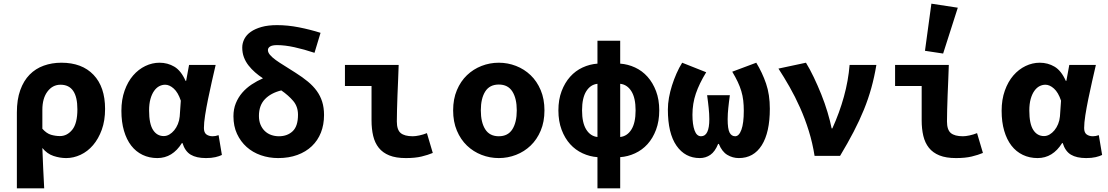

<svg xmlns="http://www.w3.org/2000/svg" viewBox="-20 -850 6040 1047"><path d="M72 177V-237Q72 -307 90.5 -358.5Q109 -410 141.5 -443Q174 -476 218.5 -492Q263 -508 315 -508Q427 -508 490 -442Q553 -376 553 -256Q553 -192 535 -142.5Q517 -93 487.5 -58.5Q458 -24 419.5 -6Q381 12 341 12Q307 12 272 0.5Q237 -11 211 -43Q213 14 215.5 68Q218 122 221 177ZM307 -108Q346 -108 374 -142.5Q402 -177 402 -254Q402 -388 310 -388Q267 -388 239 -351Q211 -314 211 -251V-148Q234 -122 258.5 -115Q283 -108 307 -108Z M838 12Q794 12 757.5 -5.5Q721 -23 695.5 -56Q670 -89 656 -137Q642 -185 642 -246Q642 -307 659.5 -356Q677 -405 706 -438.5Q735 -472 772.5 -490Q810 -508 850 -508Q894 -508 930.5 -486.5Q967 -465 992 -409H995L1011 -496H1156Q1146 -453 1135 -404.5Q1124 -356 1114.5 -309.5Q1105 -263 1098.5 -221.5Q1092 -180 1092 -152Q1092 -127 1105.5 -117Q1119 -107 1140 -107Q1155 -107 1172 -113L1190 -5Q1176 2 1154.5 7Q1133 12 1103 12Q1051 12 1020 -6.5Q989 -25 975 -70H972Q921 12 838 12ZM873 -108Q889 -108 903.5 -116.5Q918 -125 930 -139.5Q942 -154 950 -173.5Q958 -193 960 -215L966 -301Q951 -346 927.5 -367Q904 -388 881 -388Q864 -388 848.5 -380Q833 -372 820.5 -354.5Q808 -337 800.5 -310.5Q793 -284 793 -247Q793 -175 814.5 -141.5Q836 -108 873 -108Z M1497 12Q1447 12 1402.5 -3.5Q1358 -19 1325 -48.5Q1292 -78 1272.5 -120Q1253 -162 1253 -216Q1253 -255 1266 -287Q1279 -319 1301 -344.5Q1323 -370 1352.5 -389.5Q1382 -409 1414 -423Q1391 -438 1371 -455.5Q1351 -473 1335 -493.5Q1319 -514 1310 -538Q1301 -562 1301 -591Q1301 -615 1312.5 -637.5Q1324 -660 1347.5 -676.5Q1371 -693 1406.5 -703Q1442 -713 1491 -713Q1549 -713 1610 -701Q1671 -689 1728 -671L1695 -562Q1638 -581 1585.5 -592.5Q1533 -604 1491 -604Q1465 -604 1453 -596.5Q1441 -589 1441 -577Q1441 -564 1452.5 -550.5Q1464 -537 1484 -522.5Q1504 -508 1532 -491Q1560 -474 1592 -453Q1630 -429 1659 -405Q1688 -381 1707.5 -354Q1727 -327 1737 -295Q1747 -263 1747 -223Q1747 -170 1730 -127Q1713 -84 1680.5 -53Q1648 -22 1601.5 -5Q1555 12 1497 12ZM1501 -107Q1547 -107 1576 -134.5Q1605 -162 1605 -224Q1605 -269 1579 -299.5Q1553 -330 1514 -357Q1457 -343 1424.5 -309Q1392 -275 1392 -218Q1392 -191 1400.5 -170.5Q1409 -150 1424 -135.5Q1439 -121 1459 -114Q1479 -107 1501 -107Z M2193 12Q2139 12 2103 -2.5Q2067 -17 2045.5 -44Q2024 -71 2015 -109Q2006 -147 2006 -194V-381H1861V-496H2154Q2153 -457 2151 -414.5Q2149 -372 2147.5 -330.5Q2146 -289 2145 -252Q2144 -215 2144 -188Q2144 -142 2165 -124.5Q2186 -107 2231 -107Q2246 -107 2267 -111.5Q2288 -116 2308 -124L2340 -16Q2314 -5 2279 3.5Q2244 12 2193 12Z M2700 12Q2651 12 2606 -5.5Q2561 -23 2526.5 -56Q2492 -89 2471.5 -137.5Q2451 -186 2451 -248Q2451 -310 2471.5 -358.5Q2492 -407 2526.5 -440Q2561 -473 2606 -490.5Q2651 -508 2700 -508Q2749 -508 2794 -490.5Q2839 -473 2873.5 -440Q2908 -407 2928.5 -358.5Q2949 -310 2949 -248Q2949 -186 2928.5 -137.5Q2908 -89 2873.5 -56Q2839 -23 2794 -5.5Q2749 12 2700 12ZM2700 -107Q2750 -107 2774 -145Q2798 -183 2798 -248Q2798 -313 2774 -351Q2750 -389 2700 -389Q2650 -389 2626 -351Q2602 -313 2602 -248Q2602 -183 2626 -145Q2650 -107 2700 -107Z M3154 -248Q3154 -180 3177 -143.5Q3200 -107 3238 -103V-393Q3200 -389 3177 -352.5Q3154 -316 3154 -248ZM3446 -248Q3446 -316 3423 -352.5Q3400 -389 3362 -393V-103Q3400 -107 3423 -143.5Q3446 -180 3446 -248ZM3238 177V7Q3196 4 3157 -14Q3118 -32 3089 -64Q3060 -96 3042.5 -142.5Q3025 -189 3025 -248Q3025 -307 3042.5 -353Q3060 -399 3089 -431.5Q3118 -464 3157 -482Q3196 -500 3238 -503V-628H3362V-503Q3404 -500 3443 -482Q3482 -464 3511 -431.5Q3540 -399 3557.5 -353Q3575 -307 3575 -248Q3575 -189 3557.5 -142.5Q3540 -96 3511 -64Q3482 -32 3443 -14Q3404 4 3362 7V177Z M3796 12Q3716 12 3669 -55.5Q3622 -123 3622 -253Q3622 -284 3628 -317.5Q3634 -351 3644.5 -384Q3655 -417 3669 -449Q3683 -481 3700 -508L3831 -456Q3793 -394 3774.5 -339.5Q3756 -285 3756 -224Q3756 -171 3767.5 -139Q3779 -107 3803 -107Q3848 -107 3848 -200Q3848 -217 3847 -231.5Q3846 -246 3844.5 -261Q3843 -276 3841 -292.5Q3839 -309 3836 -331H3960Q3957 -309 3955 -292.5Q3953 -276 3951.5 -261Q3950 -246 3949 -231.5Q3948 -217 3948 -200Q3948 -147 3958.5 -127Q3969 -107 3989 -107Q4010 -107 4023 -142.5Q4036 -178 4036 -246Q4036 -276 4033 -302Q4030 -328 4022.5 -353Q4015 -378 4003 -403.5Q3991 -429 3973 -459L4104 -508Q4137 -454 4157.5 -394Q4178 -334 4178 -257Q4178 -128 4134 -58Q4090 12 4009 12Q3975 12 3946 -5.5Q3917 -23 3900 -65H3896Q3879 -23 3853.5 -5.5Q3828 12 3796 12Z M4422 0Q4411 -70 4390.5 -136Q4370 -202 4343 -262.5Q4316 -323 4285.5 -376.5Q4255 -430 4225 -476L4375 -508Q4396 -474 4417.5 -429Q4439 -384 4458.5 -335.5Q4478 -287 4492.5 -238.5Q4507 -190 4515 -150H4519Q4558 -236 4582 -323Q4606 -410 4613 -496H4759Q4748 -430 4731.5 -370.5Q4715 -311 4691 -252Q4667 -193 4635 -131.5Q4603 -70 4561 0Z M5193 12Q5139 12 5103 -2.5Q5067 -17 5045.5 -44Q5024 -71 5015 -109Q5006 -147 5006 -194V-381H4861V-496H5154Q5153 -457 5151 -414.5Q5149 -372 5147.5 -330.5Q5146 -289 5145 -252Q5144 -215 5144 -188Q5144 -142 5165 -124.5Q5186 -107 5231 -107Q5246 -107 5267 -111.5Q5288 -116 5308 -124L5340 -16Q5314 -5 5279 3.5Q5244 12 5193 12ZM5123 -558 5024 -573 5059 -830 5203 -808Z M5638 12Q5594 12 5557.5 -5.5Q5521 -23 5495.5 -56Q5470 -89 5456 -137Q5442 -185 5442 -246Q5442 -307 5459.5 -356Q5477 -405 5506 -438.5Q5535 -472 5572.5 -490Q5610 -508 5650 -508Q5694 -508 5730.5 -486.5Q5767 -465 5792 -409H5795L5811 -496H5956Q5946 -453 5935 -404.5Q5924 -356 5914.5 -309.5Q5905 -263 5898.5 -221.5Q5892 -180 5892 -152Q5892 -127 5905.5 -117Q5919 -107 5940 -107Q5955 -107 5972 -113L5990 -5Q5976 2 5954.5 7Q5933 12 5903 12Q5851 12 5820 -6.5Q5789 -25 5775 -70H5772Q5721 12 5638 12ZM5673 -108Q5689 -108 5703.5 -116.5Q5718 -125 5730 -139.5Q5742 -154 5750 -173.5Q5758 -193 5760 -215L5766 -301Q5751 -346 5727.5 -367Q5704 -388 5681 -388Q5664 -388 5648.5 -380Q5633 -372 5620.5 -354.5Q5608 -337 5600.5 -310.5Q5593 -284 5593 -247Q5593 -175 5614.5 -141.5Q5636 -108 5673 -108Z"/></svg>

Font: Source Code Pro
Style: Bold
Weight: 700
Monospace: yes
Designer: Paul D. Hunt, Teo Tuominen
Foundry: Adobe Systems Incorporated
Version: Version 2.030;PS 1.000;hotconv 16.6.51;makeotf.lib2.5.65220